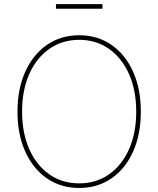

<svg xmlns="http://www.w3.org/2000/svg" viewBox="-20 -909 773 938"><path d="M367.2 9.3Q277.3 9.3 209.2 -37.6Q141.1 -84.5 103.3 -168.7Q65.4 -252.9 65.4 -363.3Q65.4 -474.6 103.5 -558.8Q141.6 -643.1 209.5 -689.9Q277.3 -736.8 367.2 -736.8Q456.5 -736.8 524.4 -689.9Q592.3 -643.1 630.1 -558.8Q668 -474.6 668 -363.3Q668 -252.4 630.1 -168.2Q592.3 -84 524.4 -37.4Q456.5 9.3 367.2 9.3ZM367.2 -13.2Q449.7 -13.2 512.5 -57.1Q575.2 -101.1 610.4 -180.2Q645.5 -259.3 645.5 -363.3Q645.5 -467.8 610.4 -546.9Q575.2 -626 512.5 -670.2Q449.7 -714.4 367.2 -714.4Q284.7 -714.4 221.7 -670.7Q158.7 -627 123.3 -547.9Q87.9 -468.8 87.9 -363.3Q87.9 -259.8 122.8 -180.7Q157.7 -101.6 220.7 -57.4Q283.7 -13.2 367.2 -13.2ZM480.5 -888.7V-866.2H253.4V-888.7Z"/></svg>

Font: Inter 18pt Thin
Style: Regular
Weight: 250
Designer: Rasmus Andersson
Foundry: rsms
Version: Version 4.001;git-66647c0bb